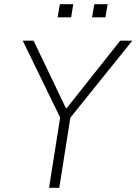

<svg xmlns="http://www.w3.org/2000/svg" viewBox="-20 -900 654 920"><path d="M215 0 273 -367 276 -321 89 -705H141L296 -381H299L556 -705H614L305 -321L322 -367L264 0ZM421 -817 432 -880H496L485 -817ZM256 -817 267 -880H331L321 -817Z"/></svg>

Font: Nunito Sans 7pt SemiCondensed ExtraLight
Style: Italic
Weight: 250
Width: 4
Italic angle: -9°
Designer: Vernon Adams
Foundry: Vernon Adams
Version: Version 3.101;gftools[0.9.27]